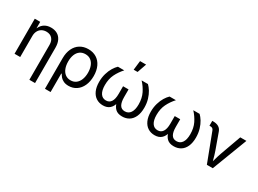

<svg xmlns="http://www.w3.org/2000/svg" viewBox="-41 -1574 3482 2590"><g transform="rotate(30 1700.0 -278.5)"><path d="M165 0H77.1V-545.9H161.6L162.1 -413.6H149.9Q173.8 -486.3 219.2 -519.5Q264.6 -552.7 329.1 -552.7Q385.3 -552.7 426.8 -529.8Q468.3 -506.8 491.2 -460.4Q514.2 -414.1 514.2 -346.7V204.1H425.8V-339.4Q425.8 -402.3 392.8 -438Q359.9 -473.6 302.7 -473.6Q263.2 -473.6 231.9 -456.3Q200.7 -439 182.9 -405.8Q165 -372.6 165 -327.1Z M910.6 -552.7Q983.9 -552.7 1038.6 -518.8Q1093.3 -484.9 1123 -421.4Q1152.8 -357.9 1152.8 -272.5Q1152.8 -187.5 1123.5 -123Q1094.2 -58.6 1042 -23.4Q989.7 11.7 922.4 11.7Q875 11.7 842.8 -4.4Q810.5 -20.5 794.4 -39.8Q778.3 -59.1 763.2 -84.5H756.3V204.1H668.5V-272.5Q668.5 -357.4 698.2 -420.9Q728 -484.4 783 -518.6Q837.9 -552.7 910.6 -552.7ZM1063.5 -272.9Q1063.5 -330.6 1046.4 -376Q1029.3 -421.4 994.9 -447.8Q960.4 -474.1 910.2 -474.1Q860.8 -474.1 826.2 -449.2Q791.5 -424.3 773.4 -379.2Q755.4 -334 755.4 -272.9Q755.4 -212.4 773.2 -165.8Q791 -119.1 825.7 -93Q860.4 -66.9 908.7 -66.9Q958 -66.9 992.9 -93.8Q1027.8 -120.6 1045.7 -167.2Q1063.5 -213.9 1063.5 -272.9Z M1254.4 -244.1Q1254.4 -313 1272 -372.3Q1289.6 -431.6 1316.2 -475.1Q1342.8 -518.6 1372.1 -545.9H1470.7Q1413.6 -483.4 1378.4 -411.4Q1343.3 -339.4 1343.3 -244.1Q1343.3 -160.6 1373 -115.5Q1402.8 -70.3 1458 -70.3Q1510.3 -70.3 1537.1 -111.8Q1564 -153.3 1564 -233.4V-352.5H1649.4V-233.4Q1649.4 -152.3 1674.1 -111.3Q1698.7 -70.3 1751.5 -70.3Q1808.1 -70.3 1838.4 -115.5Q1868.7 -160.6 1868.7 -244.1Q1868.7 -340.8 1832.8 -413.6Q1796.9 -486.3 1741.2 -545.9H1839.8Q1868.2 -519 1894.8 -476.3Q1921.4 -433.6 1939.5 -374Q1957.5 -314.5 1957.5 -244.1Q1957.5 -162.1 1931.9 -105.5Q1906.2 -48.8 1860.4 -20.5Q1814.5 7.8 1754.4 7.8Q1685.5 7.8 1648.2 -27.8Q1610.8 -63.5 1596.2 -127.4H1612.8Q1599.1 -63 1560.3 -27.6Q1521.5 7.8 1455.6 7.8Q1396.5 7.8 1351.1 -20.8Q1305.7 -49.3 1280 -106Q1254.4 -162.6 1254.4 -244.1ZM1592.8 -760.7H1687L1637.2 -617.2H1576.2Z M2059.1 -244.1Q2059.1 -313 2076.7 -372.3Q2094.2 -431.6 2120.8 -475.1Q2147.5 -518.6 2176.8 -545.9H2275.4Q2218.3 -483.4 2183.1 -411.4Q2147.9 -339.4 2147.9 -244.1Q2147.9 -160.6 2177.7 -115.5Q2207.5 -70.3 2262.7 -70.3Q2314.9 -70.3 2341.8 -111.8Q2368.7 -153.3 2368.7 -233.4V-352.5H2454.1V-233.4Q2454.1 -152.3 2478.8 -111.3Q2503.4 -70.3 2556.2 -70.3Q2612.8 -70.3 2643.1 -115.5Q2673.3 -160.6 2673.3 -244.1Q2673.3 -340.8 2637.5 -413.6Q2601.6 -486.3 2545.9 -545.9H2644.5Q2672.9 -519 2699.5 -476.3Q2726.1 -433.6 2744.1 -374Q2762.2 -314.5 2762.2 -244.1Q2762.2 -162.1 2736.6 -105.5Q2710.9 -48.8 2665 -20.5Q2619.1 7.8 2559.1 7.8Q2490.2 7.8 2452.9 -27.8Q2415.5 -63.5 2400.9 -127.4H2417.5Q2403.8 -63 2365 -27.6Q2326.2 7.8 2260.3 7.8Q2201.2 7.8 2155.8 -20.8Q2110.4 -49.3 2084.7 -106Q2059.1 -162.6 2059.1 -244.1Z M2851.6 -474.1H2839.4V-549.8H2854Q2906.2 -549.8 2939.7 -530Q2973.1 -510.3 2987.8 -469.2L3076.7 -222.2Q3086.9 -193.4 3095.5 -164.3Q3104 -135.3 3115.2 -94.2L3135.3 -24.9H3103Q3109.4 -45.9 3121.1 -89.8Q3133.3 -133.8 3141.8 -163.3Q3150.4 -192.9 3161.1 -222.2L3277.8 -545.9H3373.5L3165 0H3072.8L2906.7 -436.5Q2898.9 -457.5 2886.5 -465.8Q2874 -474.1 2851.6 -474.1Z"/></g></svg>

Font: Inter RS Variable
Style: Regular
Weight: 400
Designer: Rasmus Andersson (customised by Maria Ramos and Noel Pretorius)
Foundry: rsms
Version: Version 3.001;Glyphs 3.2.3 (3260)